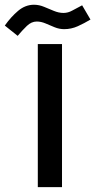

<svg xmlns="http://www.w3.org/2000/svg" viewBox="-97 -790 401 810"><path d="M58.1 -699.2Q35.6 -699.2 16.4 -680.7Q-2.9 -662.1 -22.5 -638.7L-76.7 -682.1Q-51.3 -718.3 -20.8 -744.1Q9.8 -770 46.4 -770Q67.9 -770 88.9 -761.2Q109.9 -752.4 130.6 -743.9Q151.4 -735.4 170.9 -735.4Q189.9 -735.4 207.8 -745.4Q225.6 -755.4 249.5 -767.6L284.7 -707.5Q258.8 -691.9 231.2 -679.4Q203.6 -667 173.8 -667Q153.3 -667 133.5 -675Q113.8 -683.1 95 -691.2Q76.2 -699.2 58.1 -699.2ZM62.5 -604H164.6V-0.5H62.5Z"/></svg>

Font: Vazir Medium WOL
Style: Medium-WOL
Weight: 500
Designer: Saber Rastikerdar
Foundry: Saber Rastikerdar
Version: Version 27.0.1